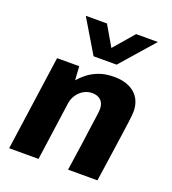

<svg xmlns="http://www.w3.org/2000/svg" viewBox="-138 -867 872 971"><g transform="rotate(20 298.0 -381.0)"><path d="M22 0 94 -511H213L218 -437Q234 -456 258.5 -475.5Q283 -495 317.5 -508Q352 -521 399 -521Q469 -521 509.5 -486Q550 -451 550 -388Q550 -380 548.5 -365Q547 -350 543.5 -324Q540 -298 534 -256Q528 -214 519 -151Q510 -88 497 0H339Q352 -86 360 -144.5Q368 -203 373 -239.5Q378 -276 381 -296.5Q384 -317 385 -327Q386 -337 386 -343Q386 -373 369 -389.5Q352 -406 322 -406Q298 -406 277 -394Q256 -382 242 -361.5Q228 -341 224 -315L180 0ZM545 -762 388 -583H264L157 -762H271L363 -604H292L428 -762Z"/></g></svg>

Font: Chivo Medium
Style: Bold Italic
Weight: 700
Italic angle: -8.05°
Version: Version 2.002